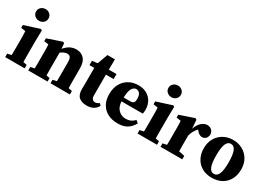

<svg xmlns="http://www.w3.org/2000/svg" viewBox="-4 -1489 3138 2264"><g transform="rotate(30 1565.5 -357.0)"><path d="M30 0V-47L84 -59Q85 -95 85 -137Q85 -179 85 -210V-258Q85 -299 84.5 -326.5Q84 -354 82 -384L21 -393V-432L230 -499L247 -488L244 -343V-210Q244 -179 244 -136.5Q244 -94 245 -57L295 -47V0ZM161 -570Q126 -570 101 -592.5Q76 -615 76 -649Q76 -684 101 -706.5Q126 -729 161 -729Q196 -729 220.5 -706.5Q245 -684 245 -649Q245 -615 220.5 -592.5Q196 -570 161 -570Z M344 0V-47L398 -59Q399 -95 399 -137Q399 -179 399 -210V-268Q399 -309 398.5 -331.5Q398 -354 396 -384L335 -393V-432L532 -499L550 -488L556 -416Q595 -462 633.5 -480.5Q672 -499 715 -499Q780 -499 820 -456Q860 -413 860 -326V-210Q860 -177 860 -135.5Q860 -94 861 -57L911 -47V0H647V-47L700 -59Q701 -95 701 -136.5Q701 -178 701 -210V-315Q701 -363 687.5 -382.5Q674 -402 645 -402Q606 -402 559 -366V-210Q559 -179 559 -136.5Q559 -94 560 -57L607 -47V0Z M1145 15Q1078 15 1040 -17.5Q1002 -50 1002 -124Q1002 -150 1002.5 -172.5Q1003 -195 1003 -224V-415H938V-474L1011 -483L1062 -624H1164L1162 -483H1267V-415H1162V-135Q1162 -100 1176.5 -83.5Q1191 -67 1213 -67Q1239 -67 1267 -89L1292 -65Q1272 -27 1236 -6Q1200 15 1145 15Z M1559 -447Q1528 -447 1504.5 -412.5Q1481 -378 1478 -286H1563Q1601 -286 1613 -300.5Q1625 -315 1625 -349Q1625 -401 1606 -424Q1587 -447 1559 -447ZM1566 15Q1491 15 1433.5 -14Q1376 -43 1343 -99Q1310 -155 1310 -236Q1310 -319 1343 -378Q1376 -437 1432.5 -468Q1489 -499 1559 -499Q1626 -499 1674 -471.5Q1722 -444 1748 -396.5Q1774 -349 1774 -288Q1774 -258 1768 -234H1478Q1484 -155 1525.5 -117.5Q1567 -80 1622 -80Q1695 -80 1741 -133L1775 -105Q1743 -46 1694 -15.5Q1645 15 1566 15Z M1832 0V-47L1886 -59Q1887 -95 1887 -137Q1887 -179 1887 -210V-258Q1887 -299 1886.5 -326.5Q1886 -354 1884 -384L1823 -393V-432L2032 -499L2049 -488L2046 -343V-210Q2046 -179 2046 -136.5Q2046 -94 2047 -57L2097 -47V0ZM1963 -570Q1928 -570 1903 -592.5Q1878 -615 1878 -649Q1878 -684 1903 -706.5Q1928 -729 1963 -729Q1998 -729 2022.5 -706.5Q2047 -684 2047 -649Q2047 -615 2022.5 -592.5Q1998 -570 1963 -570Z M2145 0V-47L2200 -58Q2201 -95 2201 -137Q2201 -179 2201 -210V-269Q2201 -297 2200.5 -315Q2200 -333 2199.5 -348.5Q2199 -364 2198 -384L2137 -393V-432L2334 -499L2352 -488L2361 -370Q2382 -434 2420 -466.5Q2458 -499 2495 -499Q2528 -499 2552 -480.5Q2576 -462 2582 -425Q2581 -386 2561 -364.5Q2541 -343 2511 -343Q2469 -343 2434 -390L2428 -398Q2406 -377 2387.5 -345Q2369 -313 2361 -278V-210Q2361 -179 2361 -139Q2361 -99 2362 -64L2441 -47V0Z M2848 15Q2771 15 2714 -17.5Q2657 -50 2626 -108.5Q2595 -167 2595 -243Q2595 -320 2628.5 -377.5Q2662 -435 2719.5 -467Q2777 -499 2848 -499Q2920 -499 2977.5 -467.5Q3035 -436 3069 -379Q3103 -322 3103 -243Q3103 -166 3071.5 -107.5Q3040 -49 2983 -17Q2926 15 2848 15ZM2848 -37Q2891 -37 2912 -86Q2933 -135 2933 -241Q2933 -348 2912 -397Q2891 -446 2848 -446Q2806 -446 2785 -397Q2764 -348 2764 -241Q2764 -135 2785 -86Q2806 -37 2848 -37Z"/></g></svg>

Font: Source Serif 4
Style: Bold
Weight: 700
Designer: Frank Grießhammer
Foundry: Adobe
Version: Version 4.005;hotconv 1.1.0;makeotfexe 2.6.0